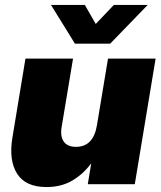

<svg xmlns="http://www.w3.org/2000/svg" viewBox="-20 -756 659 788"><path d="M170.9 11.7Q85 11.7 50.3 -43Q15.6 -97.7 30.8 -190.4L84.5 -515.6H279.8L232.9 -234.4Q226.6 -195.8 241.9 -174.6Q257.3 -153.3 291.5 -153.3Q363.3 -153.3 377.9 -242.2L423.3 -515.6H618.7L533.2 0H340.3L354.5 -85.9Q321.8 -41.5 276.6 -14.9Q231.4 11.7 170.9 11.7ZM328.1 -735.8 373 -657.7 447.3 -735.8H585.9V-735.4L432.1 -576.7H287.6L189.5 -735.4V-735.8Z"/></svg>

Font: Inter Display Black
Style: Italic
Weight: 900
Italic angle: -9.39999°
Designer: Rasmus Andersson
Foundry: rsms
Version: Version 4.000;git-a52131595